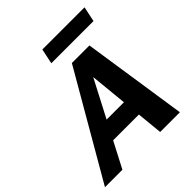

<svg xmlns="http://www.w3.org/2000/svg" viewBox="-248 -987 1136 1136"><g transform="rotate(-45 320.0 -419.0)"><path d="M438 0 381 -576H422L122 0H-24L357 -658H504L603 0ZM123 -162 188 -276H472L504 -162ZM270 -743 290 -838H643L623 -743Z"/></g></svg>

Font: Ysabeau Office ExtraBold
Style: Italic
Weight: 800
Italic angle: -12°
Designer: Christian Thalmann (Catharsis Fonts)
Version: Version 2.001;gftools[0.9.30]; featfreeze: tnum,lnum,ss02